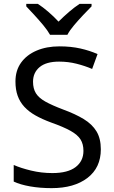

<svg xmlns="http://www.w3.org/2000/svg" viewBox="-20 -964 589 994"><path d="M502 -191Q502 -96 433 -43Q364 10 247 10Q187 10 136 1Q85 -8 51 -24V-110Q87 -94 140.5 -81Q194 -68 251 -68Q331 -68 371.5 -99Q412 -130 412 -183Q412 -218 397 -242Q382 -266 345.5 -286.5Q309 -307 244 -330Q198 -347 163.5 -366.5Q129 -386 106 -411Q83 -436 71.5 -468Q60 -500 60 -542Q60 -599 89 -639.5Q118 -680 169.5 -702Q221 -724 288 -724Q347 -724 396 -713Q445 -702 485 -684L457 -607Q420 -623 376.5 -634Q333 -645 286 -645Q219 -645 185 -616.5Q151 -588 151 -541Q151 -505 166 -481Q181 -457 215 -438Q249 -419 307 -397Q370 -374 413.5 -347.5Q457 -321 479.5 -284Q502 -247 502 -191ZM239 -784Q226 -807 204 -833.5Q182 -860 158 -886Q134 -912 116 -931V-944H176Q202 -927 230 -903Q258 -879 283 -852Q310 -879 338 -903Q366 -927 392 -944H454V-931Q435 -912 410.5 -886Q386 -860 363.5 -833.5Q341 -807 329 -784Z"/></svg>

Font: Noto Naskh Arabic
Style: Regular
Weight: 400
Designer: Monotype Design Team, David Williams, Mohamad Dakak and Nizar Qandah
Foundry: Monotype Imaging Inc.
Version: Version 2.013